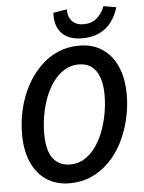

<svg xmlns="http://www.w3.org/2000/svg" viewBox="-58 -897 716 955"><g transform="rotate(-5 300.0 -419.5)"><path d="M252 12Q185 12 136.5 -20Q88 -52 62 -111Q36 -170 36 -250Q36 -315 50.5 -376.5Q65 -438 93 -490.5Q121 -543 160 -582.5Q199 -622 248.5 -644Q298 -666 356 -666Q424 -666 472 -634Q520 -602 546 -543Q572 -484 572 -404Q572 -339 557 -277.5Q542 -216 515 -163.5Q488 -111 448.5 -71.5Q409 -32 360 -10Q311 12 252 12ZM263 -81Q300 -81 330.5 -99Q361 -117 385.5 -149Q410 -181 426.5 -222.5Q443 -264 452.5 -312.5Q462 -361 462 -412Q462 -463 449 -499Q436 -535 411 -554Q386 -573 346 -573Q309 -573 278 -555Q247 -537 222.5 -505Q198 -473 181 -431.5Q164 -390 155 -341.5Q146 -293 146 -242Q146 -191 158.5 -155Q171 -119 197 -100Q223 -81 263 -81ZM377 -701Q329 -701 298.5 -718.5Q268 -736 254.5 -767.5Q241 -799 244 -840L312 -851Q311 -815 331 -792.5Q351 -770 390 -770Q429 -770 455 -792.5Q481 -815 495 -851L558 -840Q546 -799 522.5 -767.5Q499 -736 462.5 -718.5Q426 -701 377 -701Z"/></g></svg>

Font: Source Code Pro ExtraLight SemiBold
Style: Italic
Weight: 600
Italic angle: -11°
Monospace: yes
Version: Version 1.016;hotconv 1.0.116;makeotfexe 2.5.65601